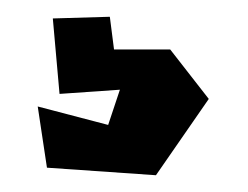

<svg xmlns="http://www.w3.org/2000/svg" viewBox="-20 -59 296 229"><path d="M109 90 25 68 36 141 166 150 229 59 183 0H116L111 -39L43 -37L51 53L123 48Z"/></svg>

Font: Super Mario
Style: Regular
Weight: 400
Version: Version 1.0